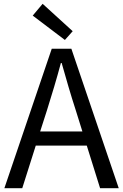

<svg xmlns="http://www.w3.org/2000/svg" viewBox="-20 -989 647 1009"><path d="M362 -825 204 -969 152 -907 321 -779ZM191 -298 227 -410C253 -493 277 -572 300 -658H304C328 -573 351 -493 378 -410L413 -298ZM506 0H604L355 -733H252L3 0H97L168 -224H436Z"/></svg>

Font: Noto Sans Mono CJK JP Regular
Style: Regular
Weight: 400
Designer: Ryoko NISHIZUKA (kana & ideographs); Paul D. Hunt (Latin, Greek & Cyrillic); Wenlong ZHANG (bopomofo); Sandoll Communica
Foundry: Adobe Systems Incorporated
Version: Version 1.004;PS 1.004;hotconv 1.0.82;makeotf.lib2.5.63406